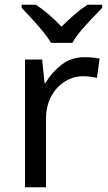

<svg xmlns="http://www.w3.org/2000/svg" viewBox="-20 -786 453 806"><path d="M335 -546Q350 -546 367.5 -544.5Q385 -543 398 -540L387 -459Q374 -462 358.5 -464Q343 -466 329 -466Q288 -466 252 -443.5Q216 -421 194.5 -380.5Q173 -340 173 -286V0H85V-536H157L167 -438H171Q197 -482 238 -514Q279 -546 335 -546ZM194 -606Q181 -629 159 -655.5Q137 -682 113 -708Q89 -734 71 -753V-766H131Q157 -749 185 -725Q213 -701 238 -674Q265 -701 293 -725Q321 -749 347 -766H409V-753Q390 -734 365.5 -708Q341 -682 318.5 -655.5Q296 -629 284 -606Z"/></svg>

Font: Noto Sans Historical
Style: Regular
Weight: 400
Designer: Monotype Design Team
Foundry: Monotype Imaging Inc.
Version: Version 2.013; ttfautohint (v1.8.4.7-5d5b)